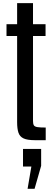

<svg xmlns="http://www.w3.org/2000/svg" viewBox="-20 -879 331 1210"><path d="M199.2 4.4H268.1V-75.2C244 -75.2 226.2 -76.2 214.8 -78.1C203.5 -80.1 196.1 -84.1 192.9 -90.1C189.6 -96.1 188 -105.3 188 -117.7V-652.3H267.1V-726.6H188V-859.4H87.9V-726.6H21V-652.3H87.9V-108.9C87.9 -81.5 90.7 -59.6 96.2 -43C101.7 -26.4 112.5 -14.3 128.4 -6.8C144.4 0.7 168 4.4 199.2 4.4ZM153.8 311H197.8L239.3 166V59.6H125V170.4H177.7Z"/></svg>

Font: Antonio
Style: Regular
Weight: 400
Designer: Vernon Adams
Foundry: Vernon Adams
Version: Version 1.002